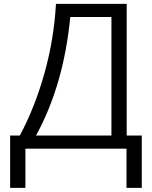

<svg xmlns="http://www.w3.org/2000/svg" viewBox="-20 -751 767 970"><path d="M31.2 -66.4H80.1Q155.3 -206.1 204.1 -379.4Q252.9 -552.7 262.7 -731.4H620.1V-66.4H696.3V198.2H619.1V0H108.4V198.2H31.2ZM162.1 -66.4H543V-665H335Q301.8 -321.3 162.1 -66.4Z"/></svg>

Font: Gothic A1
Style: Regular
Weight: 400
Designer: HanYang I&C Co.,Ltd.
Foundry: HanYang I&C Co.,Ltd.
Version: Version 2.50